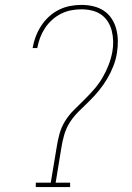

<svg xmlns="http://www.w3.org/2000/svg" viewBox="-20 -763 540 783"><path d="M126 0V-18H187L211 -162Q215 -189 222.5 -216.5Q230 -244 245 -268.5Q260 -293 281 -314Q302 -335 323 -355.5Q344 -376 363.5 -398.5Q383 -421 397.5 -445.5Q412 -470 422.5 -497Q433 -524 438 -551Q442 -572 441.5 -594Q441 -616 436 -636.5Q431 -657 420 -674.5Q409 -692 392.5 -703.5Q376 -715 355 -720Q334 -725 312 -725Q291 -725 270 -721Q249 -717 229 -707Q209 -697 192 -681.5Q175 -666 163 -647.5Q151 -629 143.5 -609Q136 -589 132 -567Q132 -567 132 -567Q132 -567 132 -567H113Q113 -567 113 -567Q113 -567 113 -567Q117 -591 125.5 -613.5Q134 -636 147.5 -657Q161 -678 179.5 -695Q198 -712 220 -723Q242 -734 265.5 -738.5Q289 -743 312 -743Q337 -743 360.5 -737.5Q384 -732 403 -719.5Q422 -707 435 -687.5Q448 -668 454 -645Q460 -622 460.5 -597.5Q461 -573 457 -548Q453 -521 442.5 -494Q432 -467 417.5 -442.5Q403 -418 384.5 -395Q366 -372 345 -351.5Q324 -331 302.5 -310Q281 -289 265.5 -265Q250 -241 242 -213.5Q234 -186 230 -159L207 -18H266V0Z"/></svg>

Font: Iosevka Curly Slab ThObl
Style: Regular
Weight: 100
Italic angle: -9°
Monospace: yes
Designer: Belleve Invis
Foundry: Belleve Invis
Version: Version 11.0.0; ttfautohint (v1.8.3)